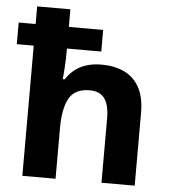

<svg xmlns="http://www.w3.org/2000/svg" viewBox="-54 -809 764 858"><g transform="rotate(5 328.5 -380.0)"><path d="M227 -760V-681H381V-584H227V-575Q227 -535 224.5 -498Q222 -461 220 -446H229Q247 -474 270.5 -491.5Q294 -509 323.5 -517.5Q353 -526 387 -526Q446 -526 490 -505Q534 -484 558 -439.9Q582 -395.9 582 -326V0H433V-289Q433 -348.5 411.7 -377.7Q390.5 -407 345 -407Q278 -407 252.5 -360.6Q227 -314.2 227 -227V0H78V-584H2V-681H78V-760Z"/></g></svg>

Font: Noto Sans Canadian Aboriginal
Style: Regular
Weight: 400
Designer: Monotype Design Team, Typotheque's Kevin King
Foundry: Monotype Imaging Inc.
Version: Version 2.002